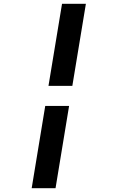

<svg xmlns="http://www.w3.org/2000/svg" viewBox="-20 -843 616 1006"><path d="M234 -393H359L430 -823H305ZM146 143H271L342 -288H217Z"/></svg>

Font: Iosevka Sparkle Oblique
Style: Bold
Weight: 700
Italic angle: -9°
Designer: Belleve Invis
Foundry: Belleve Invis
Version: Version 4.5.0; ttfautohint (v1.8.3)